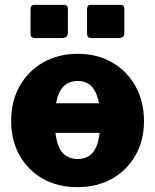

<svg xmlns="http://www.w3.org/2000/svg" viewBox="-20 -762 640 792"><path d="M260 -725V-628Q260 -615 253.5 -610Q247 -605 233 -605H126Q114 -605 110 -610Q106 -615 106 -626V-723Q106 -742 121 -742H245Q260 -742 260 -725ZM493 -725V-628Q493 -615 487 -610Q481 -605 467 -605H359Q347 -605 343 -610Q339 -615 339 -626V-723Q339 -742 354 -742H478Q493 -742 493 -725ZM439 -214H141V-336H439ZM299 10Q218 10 156.5 -25Q95 -60 60.5 -121.5Q26 -183 26 -262Q26 -346 62 -408.5Q98 -471 160 -505.5Q222 -540 300 -540Q382 -540 443.5 -504Q505 -468 539.5 -405.5Q574 -343 574 -262Q574 -183 539 -121.5Q504 -60 442.5 -25Q381 10 299 10ZM300 -106Q332 -106 353 -123Q374 -140 384 -176Q394 -212 394 -266Q394 -321 383.5 -357Q373 -393 352.5 -410.5Q332 -428 300 -428Q269 -428 247.5 -410.5Q226 -393 216 -357Q206 -321 206 -266Q206 -211 216 -175.5Q226 -140 247.5 -123Q269 -106 300 -106Z"/></svg>

Font: Libre Franklin ExtraBold
Style: Regular
Weight: 800
Designer: Pablo Impallari, Rodrigo Fuenzalida, Nhung Nguyen
Foundry: Impallari Type
Version: Version 3.000